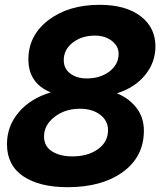

<svg xmlns="http://www.w3.org/2000/svg" viewBox="-20 -764 666 798"><path d="M394 -744Q502 -744 564 -697Q626 -650 626 -571Q626 -505 583.5 -452.5Q541 -400 466 -376Q516 -356 547 -316Q578 -276 578 -221Q578 -113 491 -49.5Q404 14 261 14Q144 14 76.5 -31.5Q9 -77 9 -165Q9 -240 58 -297.5Q107 -355 191 -380Q98 -418 98 -517Q98 -617 181.5 -680.5Q265 -744 394 -744ZM163 -197Q163 -156 196 -135Q229 -114 281 -114Q345 -114 387 -144Q429 -174 429 -223Q429 -262 396.5 -287Q364 -312 312 -312Q250 -312 206.5 -278Q163 -244 163 -197ZM245 -514Q245 -478 272.5 -458Q300 -438 340 -438Q397 -438 435 -467Q473 -496 473 -541Q473 -572 445 -594Q417 -616 374 -616Q320 -616 282.5 -587Q245 -558 245 -514Z"/></svg>

Font: Nacelle Bold
Style: Italic
Weight: 700
Italic angle: -12°
Designer: Sora Sagano
Foundry: Sora Sagano
Version: Version 1.000;FEAKit 1.0